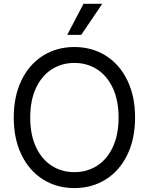

<svg xmlns="http://www.w3.org/2000/svg" viewBox="-20 -959 767 989"><path d="M363.3 9.8Q272.5 9.8 201.7 -34.7Q130.9 -79.1 90.8 -161.4Q50.8 -243.7 50.8 -353.5Q50.8 -463.4 90.8 -545.7Q130.9 -627.9 201.7 -672.4Q272.5 -716.8 363.3 -716.8Q453.6 -716.8 524.7 -672.4Q595.7 -627.9 635.7 -545.7Q675.8 -463.4 675.8 -353.5Q675.8 -243.7 635.7 -161.4Q595.7 -79.1 524.7 -34.7Q453.6 9.8 363.3 9.8ZM363.3 -634.8Q298.3 -634.8 246.8 -602.1Q195.3 -569.3 165.5 -505.9Q135.7 -442.4 135.7 -353.5Q135.7 -264.6 165.5 -201.2Q195.3 -137.7 246.8 -105Q298.3 -72.3 363.3 -72.3Q428.2 -72.3 479.7 -105Q531.2 -137.7 561 -201.2Q590.8 -264.6 590.8 -353.5Q590.8 -442.4 561 -505.9Q531.2 -569.3 479.7 -602.1Q428.2 -634.8 363.3 -634.8ZM410.2 -939.5H506.8L398.4 -779.3H326.2Z"/></svg>

Font: WEMIX Pretendard
Style: Regular
Weight: 400
Designer: Base glyphs from Inter by Rasmus Andersson; Hangeul glyphs from Noto Sans CJK(Source Han Sans) by Jang Soo-young and Kan
Foundry: Kil Hyung-jin
Version: Version 1.000